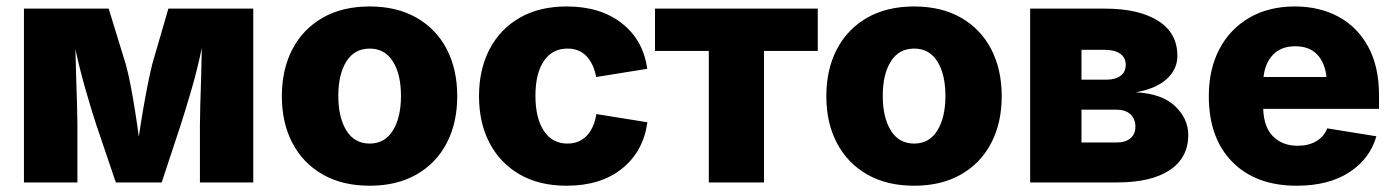

<svg xmlns="http://www.w3.org/2000/svg" viewBox="-20 -573 4383 603"><path d="M55.2 0V-545.9H321.3L375 -371.1Q382.3 -345.7 389.6 -307.9Q397 -270 403.8 -227.1Q410.6 -184.1 416 -143.6Q421.9 -184.1 429.2 -227.1Q436.5 -270 444.1 -307.9Q451.7 -345.7 458 -371.1L508.8 -545.9H775.4V0H607.9V-183.1Q607.9 -206.5 609.1 -246.3Q610.4 -286.1 611.8 -332.5Q613.3 -378.9 613.8 -422.4Q599.6 -354 580.6 -289.1Q561.5 -224.1 548.3 -183.1L487.8 0H343.8L281.7 -183.1Q267.6 -226.1 249.3 -289.6Q231 -353 216.8 -418.5Q217.8 -375.5 219.2 -329.8Q220.7 -284.2 221.9 -245.4Q223.1 -206.5 223.1 -183.1V0Z M1141.1 10.3Q1055.2 10.3 993.4 -25.1Q931.6 -60.5 898.4 -123.8Q865.2 -187 865.2 -271Q865.2 -355 898.4 -418.5Q931.6 -481.9 993.4 -517.3Q1055.2 -552.7 1141.1 -552.7Q1226.6 -552.7 1288.3 -517.3Q1350.1 -481.9 1383.1 -418.5Q1416 -355 1416 -271Q1416 -187 1383.1 -123.8Q1350.1 -60.5 1288.3 -25.1Q1226.6 10.3 1141.1 10.3ZM1141.1 -122.1Q1188.5 -122.1 1213.9 -163.1Q1239.3 -204.1 1239.3 -272Q1239.3 -339.8 1213.9 -380.1Q1188.5 -420.4 1141.1 -420.4Q1093.3 -420.4 1067.9 -380.1Q1042.5 -339.8 1042.5 -272Q1042.5 -204.1 1067.9 -163.1Q1093.3 -122.1 1141.1 -122.1Z M1759.8 10.3Q1673.8 10.3 1612.3 -25.1Q1550.8 -60.5 1517.6 -123.8Q1484.4 -187 1484.4 -271Q1484.4 -355 1517.6 -418.5Q1550.8 -481.9 1612.3 -517.3Q1673.8 -552.7 1759.8 -552.7Q1865.7 -552.7 1933.1 -499.8Q2000.5 -446.8 2012.7 -356.9L1852.5 -331.1Q1844.2 -373.5 1821.5 -397Q1798.8 -420.4 1762.2 -420.4Q1714.4 -420.4 1688 -381.3Q1661.6 -342.3 1661.6 -272Q1661.6 -202.1 1688 -162.1Q1714.4 -122.1 1762.2 -122.1Q1798.8 -122.1 1822.3 -146.2Q1845.7 -170.4 1853 -214.8L2013.2 -189Q2000.5 -97.2 1933.6 -43.5Q1866.7 10.3 1759.8 10.3Z M2206.1 0V-413.1H2037.1V-545.9H2548.3V-413.1H2379.4V0Z M2851.1 10.3Q2765.1 10.3 2703.4 -25.1Q2641.6 -60.5 2608.4 -123.8Q2575.2 -187 2575.2 -271Q2575.2 -355 2608.4 -418.5Q2641.6 -481.9 2703.4 -517.3Q2765.1 -552.7 2851.1 -552.7Q2936.5 -552.7 2998.3 -517.3Q3060.1 -481.9 3093 -418.5Q3126 -355 3126 -271Q3126 -187 3093 -123.8Q3060.1 -60.5 2998.3 -25.1Q2936.5 10.3 2851.1 10.3ZM2851.1 -122.1Q2898.4 -122.1 2923.8 -163.1Q2949.2 -204.1 2949.2 -272Q2949.2 -339.8 2923.8 -380.1Q2898.4 -420.4 2851.1 -420.4Q2803.2 -420.4 2777.8 -380.1Q2752.4 -339.8 2752.4 -272Q2752.4 -204.1 2777.8 -163.1Q2803.2 -122.1 2851.1 -122.1Z M3215.3 0V-545.9H3450.7Q3556.2 -545.9 3616.9 -507.8Q3677.7 -469.7 3677.7 -397.5Q3677.7 -355 3643.8 -324.5Q3609.9 -293.9 3546.9 -283.2Q3629.9 -278.8 3670.9 -239.3Q3711.9 -199.7 3711.9 -149.4Q3711.9 -77.6 3653.8 -38.8Q3595.7 0 3487.3 0ZM3376.5 -125.5H3487.3Q3514.6 -125.5 3530.3 -138.7Q3545.9 -151.9 3545.9 -175.3Q3545.9 -199.7 3530.3 -214.1Q3514.6 -228.5 3487.3 -228.5H3376.5ZM3376.5 -322.8H3455.1Q3483.4 -322.8 3499.5 -335.2Q3515.6 -347.7 3515.6 -369.6Q3515.6 -391.6 3498.3 -404.1Q3481 -416.5 3450.7 -416.5H3376.5Z M4052.7 10.3Q3923.8 10.3 3850.1 -64.7Q3776.4 -139.6 3776.4 -271Q3776.4 -355.5 3809.6 -418.7Q3842.8 -481.9 3903.6 -517.3Q3964.4 -552.7 4046.4 -552.7Q4124 -552.7 4183.6 -520.5Q4243.2 -488.3 4277.1 -426Q4311 -363.8 4311 -273.9V-231H3947.3Q3949.2 -172.9 3978.8 -144Q4008.3 -115.2 4055.7 -115.2Q4089.4 -115.2 4113.8 -129.4Q4138.2 -143.6 4148.4 -169.9L4302.7 -145Q4282.2 -73.7 4217.3 -31.7Q4152.3 10.3 4052.7 10.3ZM3948.2 -331.1H4146Q4141.1 -376.5 4116.5 -402.1Q4091.8 -427.7 4047.9 -427.7Q4003.9 -427.7 3978.5 -401.6Q3953.1 -375.5 3948.2 -331.1Z"/></svg>

Font: Inter Extra Bold
Style: Regular
Weight: 800
Designer: Rasmus Andersson
Foundry: rsms
Version: Version 4.000;git-3c8e0fc